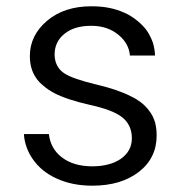

<svg xmlns="http://www.w3.org/2000/svg" viewBox="-20 -575 572 605"><path d="M360.2 -74.1C348.6 -66.5 335.5 -60.5 320.9 -56.9C305.8 -52.9 289.2 -50.9 271 -50.9C231.2 -50.9 198.5 -60.5 173.8 -80.1C150.6 -98.2 137.5 -122.4 134 -152.6H55.4C55.9 -139 58.9 -125.4 63.5 -112.3C68 -99.2 74.1 -86.6 82.6 -74.6C100.8 -47.9 125.9 -27.2 158.2 -12.6C190.9 2.5 228.2 10.1 271 10.1C331.5 10.1 380.4 -4.5 418.1 -33.8C454.9 -62.5 473.6 -100.8 473.6 -148.1C473.6 -162.7 472 -175.8 469 -187.9C465.5 -200 460.5 -211.1 453.9 -220.7C451.4 -224.2 448.4 -228.2 445.3 -232.2C441.8 -235.8 438.3 -239.8 434.8 -243.3C431.2 -246.9 427.2 -249.9 422.7 -253.4C418.1 -256.4 413.6 -259.4 408.6 -263C403.5 -266 398 -269 392.4 -271.5C364.2 -286.1 327 -298.7 281.1 -309.3C257.4 -314.9 237.3 -320.9 221.2 -326.4C204.5 -332 191.9 -338 182.4 -344.1C172.3 -350.6 164.7 -359.2 159.7 -369.3C154.7 -379.3 152.1 -390.9 152.1 -403.5C152.1 -430.2 162.7 -452.4 183.9 -469C204.5 -485.6 232.2 -493.7 268 -493.7C302.8 -493.7 332 -483.6 354.7 -464C375.8 -446.3 387.4 -424.7 389.4 -400H468.5C468 -414.6 465.5 -428.7 461.5 -441.3C456.9 -453.9 450.9 -466 443.3 -477.6C435.3 -489.2 425.2 -499.2 413.6 -508.8C401 -519.4 387.4 -528 372.8 -534.5C358.2 -541.1 342.1 -546.6 324.4 -550.1C306.8 -553.7 288.2 -555.2 268 -555.2C211.1 -555.2 164.2 -540.1 128 -509.3C92.2 -478.6 74.1 -441.8 74.1 -398.5C74.1 -372.3 80.1 -349.6 92.7 -331C98.7 -321.4 106.8 -312.8 116.9 -304.8C126.4 -296.2 138 -288.7 151.1 -281.6C178.3 -267.5 215.1 -255.4 262 -244.8C309.8 -234.3 344.1 -221.7 363.7 -206.5C374.3 -198.5 381.9 -188.9 387.4 -177.8C392.9 -166.2 395.5 -153.7 395.5 -139.5C395.5 -112.3 383.9 -90.7 360.2 -74.1Z"/></svg>

Font: Vazir FD Light
Style: Regular
Weight: 300
Foundry: DejaVu fonts team - Redesigned by Saber Rastikerdar
Version: Version 21.10;October 20, 2019;FontCreator 12.0.0.2547 64-bi